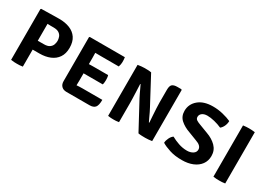

<svg xmlns="http://www.w3.org/2000/svg" viewBox="-7 -1164 2465 1778"><g transform="rotate(30 1225.5 -274.5)"><path d="M493.5 -366.5Q493.5 -304.5 465.8 -263.5Q438 -222.5 389.2 -202.2Q340.5 -182 278 -182H205V0Q190 3 173.2 3.8Q156.5 4.5 143 4.5Q131 4.5 112.5 3.8Q94 3 79.5 0V-543L85 -548.5Q128 -549 178.5 -550.5Q229 -552 278 -552Q340.5 -552 389.2 -532.5Q438 -513 465.8 -472Q493.5 -431 493.5 -366.5ZM205 -457.5V-276.5Q224.5 -277 242.8 -277Q261 -277 269.5 -277Q309 -277 329.5 -291.5Q350 -306 357.2 -326.8Q364.5 -347.5 364.5 -367Q364.5 -386.5 357.2 -407.2Q350 -428 329.5 -442.2Q309 -456.5 269.5 -456.5Q254 -456.5 239.5 -456.5Q225 -456.5 205 -457.5Z M996.5 -101.5Q996.5 -43.5 978.5 -21.2Q960.5 1 918 1H671.5Q638 1 618.5 -18.5Q599 -38 599 -71.5V-542L604.5 -548H979.5Q982 -534 982.5 -521.5Q983 -509 983 -498.5Q983 -487.5 980.8 -473.5Q978.5 -459.5 973.5 -445.5H782Q772 -445.5 755.8 -445.8Q739.5 -446 722 -446Q722 -433 722.5 -421Q723 -409 723 -394V-326Q740 -326.5 756.2 -326.8Q772.5 -327 782 -327H928Q932 -315.5 933.2 -301.5Q934.5 -287.5 934.5 -277.5Q934.5 -267 933.2 -253Q932 -239 928 -227.5H782Q772.5 -227.5 756.2 -227.5Q740 -227.5 723 -227.5V-150.5Q723 -135.5 722.5 -124Q722 -112.5 722 -99.5V-99Q737 -100 751.2 -100.8Q765.5 -101.5 785.5 -101.5Z M1287 -287Q1279.5 -300.5 1268.8 -323.2Q1258 -346 1247.5 -368.8Q1237 -391.5 1230.5 -405L1226.5 -403.5Q1228 -369.5 1229.8 -328.8Q1231.5 -288 1232.5 -252.8Q1233.5 -217.5 1233.5 -200V0Q1218 3 1203.2 3.8Q1188.5 4.5 1176 4.5Q1164 4.5 1148 3.8Q1132 3 1117 0V-545.5Q1132 -548.5 1153.5 -550.5Q1175 -552.5 1188 -552.5Q1202 -552.5 1223.8 -551.8Q1245.5 -551 1260.5 -548L1414 -260.5Q1421.5 -247.5 1433 -223.2Q1444.5 -199 1456 -174.2Q1467.5 -149.5 1474.5 -135.5L1479 -136.5Q1477 -166 1474.2 -205.8Q1471.5 -245.5 1469.5 -283.2Q1467.5 -321 1467.5 -344V-482Q1467.5 -524 1484.5 -538.5Q1501.5 -553 1538.5 -553H1581L1587 -547V-1.5Q1571.5 1.5 1550 3Q1528.5 4.5 1515.5 4.5Q1502 4.5 1479 3.8Q1456 3 1441.5 0Z M1690.5 -43.5Q1691 -67.5 1704.8 -95.8Q1718.5 -124 1738 -136.5Q1773 -116.5 1817.8 -101Q1862.5 -85.5 1910.5 -85.5Q1946.5 -86 1972 -102.2Q1997.5 -118.5 1997.5 -147Q1997.5 -189 1933.5 -210.5L1844 -245Q1785 -265.5 1745.5 -300.8Q1706 -336 1706 -394.5Q1706 -466 1761.5 -513.5Q1817 -561 1914.5 -561.5Q1969 -562 2022.2 -549Q2075.5 -536 2112.5 -519Q2112.5 -492 2101 -465.8Q2089.5 -439.5 2069.5 -424Q2033 -440.5 1990.2 -451Q1947.5 -461.5 1912.5 -461.5Q1877.5 -461 1857.8 -445.5Q1838 -430 1838 -406.5Q1838 -386 1854.2 -375.2Q1870.5 -364.5 1899 -354.5L1987 -321Q2051 -298.5 2091.5 -257.5Q2132 -216.5 2132 -156Q2132 -103.5 2104 -65.5Q2076 -27.5 2026.5 -7Q1977 13.5 1912 13.5Q1837 14 1780 -4.5Q1723 -23 1690.5 -43.5Z M2243 -548Q2257.5 -550.5 2276.2 -551.5Q2295 -552.5 2307 -552.5Q2320 -552.5 2336.8 -551.5Q2353.5 -550.5 2369 -548V0Q2353.5 3 2336.8 3.8Q2320 4.5 2307 4.5Q2295 4.5 2276.2 3.8Q2257.5 3 2243 0Z"/></g></svg>

Font: Signika Negative SC SemiBold
Style: Regular
Weight: 600
Designer: Anna Giedryś
Foundry: Anna Giedryś
Version: Version 2.000; ttfautohint (v1.8.3) -l 8 -r 50 -G 200 -x 9 -